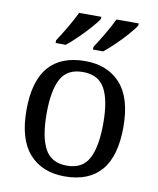

<svg xmlns="http://www.w3.org/2000/svg" viewBox="-86 -833 749 911"><g transform="rotate(10 288.5 -378.0)"><path d="M287 10Q179 10 117 -59Q55 -128 55 -269Q55 -409 114.5 -477.5Q174 -546 290 -546Q398 -546 460 -477.5Q522 -409 522 -269Q522 -128 462.5 -59Q403 10 287 10ZM289 -42Q364 -42 394.5 -99.5Q425 -157 425 -269Q425 -381 394 -437Q363 -493 288 -493Q213 -493 182.5 -437Q152 -381 152 -269Q152 -157 183 -99.5Q214 -42 289 -42ZM316 -619Q337 -651 361 -691.5Q385 -732 401 -766H508V-756Q498 -739 472.5 -710Q447 -681 417.5 -652.5Q388 -624 365 -606H316ZM136 -619Q157 -651 181 -691.5Q205 -732 221 -766H328V-756Q318 -739 292 -710Q266 -681 237 -652.5Q208 -624 185 -606H136Z"/></g></svg>

Font: Noto Serif NP Hmong
Style: Regular
Weight: 400
Designer: Dalton Maag Ltd
Foundry: Dalton Maag Ltd
Version: Version 1.001